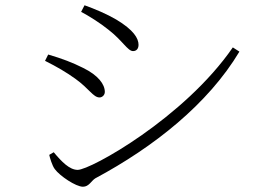

<svg xmlns="http://www.w3.org/2000/svg" viewBox="-20 -724 1040 729"><path d="M295 -15C318 -15 327 -38 342 -47C564 -166 770 -329 889 -528L864 -544C680 -277 324 -79 275 -79C244 -79 214 -110 184 -146L167 -136C169 -126 178 -95 188 -82C207 -56 268 -15 295 -15ZM358 -354C368 -354 378 -363 378 -375C378 -404 353 -438 296 -466C254 -487 217 -501 163 -517L151 -493C197 -470 231 -450 266 -425C319 -387 334 -354 358 -354ZM485 -530C499 -530 506 -540 506 -554C506 -578 488 -610 421 -650C385 -671 340 -690 301 -704L288 -679C315 -665 360 -637 392 -611C445 -570 465 -530 485 -530Z"/></svg>

Font: Source Han Serif CN VF
Style: Regular
Weight: 250
Designer: Ryoko NISHIZUKA 西塚涼子 (kana & ideographs); Frank Grießhammer (Latin, Greek & Cyrillic); Wenlong ZHANG 张文龙 (bopomofo); San
Foundry: Adobe
Version: Version 2.002;hotconv 1.1.0;makeotfexe 2.6.0